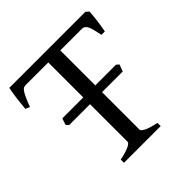

<svg xmlns="http://www.w3.org/2000/svg" viewBox="-165 -748 881 881"><g transform="rotate(-45 275.5 -307.5)"><path d="M149.4 0V-21Q171.9 -25.4 187.3 -30.3Q202.6 -35.2 211.9 -39.8Q221.2 -44.4 225.3 -48.6Q229.5 -52.7 229.5 -56.2V-300.3H93.8L83 -312.5Q85.4 -319.8 88.1 -328.1Q90.8 -336.4 93.8 -344.2H229.5V-571.3H83.5Q76.2 -571.3 70.1 -568.6Q64 -565.9 57.9 -557.1Q51.8 -548.3 43.9 -531.2Q36.1 -514.2 25.4 -485.8L4.4 -495.1Q6.8 -523.9 11 -556.6Q15.1 -589.4 20.5 -615.2H513.7L528.3 -603Q527.3 -578.1 523.4 -548.6Q519.5 -519 513.7 -488.3H491.7Q487.3 -508.8 483.6 -524.4Q480 -540 475.3 -550.5Q470.7 -561 463.9 -566.2Q457 -571.3 446.3 -571.3H307.6V-344.2H441.9L454.1 -333.5L441.9 -300.3H307.6V-56.2Q307.6 -49.8 325.2 -40Q342.8 -30.3 387.7 -21V0Z"/></g></svg>

Font: Gentium
Style: Regular
Weight: 400
Designer: J. Victor Gaultney
Version: Version 1.03; 2011; OFL 1.1 release